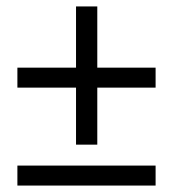

<svg xmlns="http://www.w3.org/2000/svg" viewBox="-20 -576 537 596"><path d="M216 -304V-127H282V-304H463V-366H282V-556H216V-366H34V-304ZM34 -62V0H463V-62Z"/></svg>

Font: Cambridge Sans
Style: Regular
Weight: 400
Version: Version 2.020;PS 002.020;hotconv 1.0.88;makeotf.lib2.5.64775